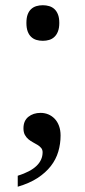

<svg xmlns="http://www.w3.org/2000/svg" viewBox="-20 -561 326 735"><path d="M211.9 -42Q211.9 -10.3 203.1 19.5Q194.3 49.3 174.6 74.7Q154.8 100.1 123.8 120.4Q92.8 140.6 47.9 153.8V111.8Q97.2 96.2 120.1 73.7Q143.1 51.3 143.1 22Q143.1 12.2 137.7 5.6Q132.3 -1 124 -6.1Q115.7 -11.2 106.4 -16.1Q97.2 -21 88.9 -27.8Q80.6 -34.7 75.2 -44.7Q69.8 -54.7 69.8 -69.8Q69.8 -98.6 88.6 -113.8Q107.4 -128.9 135.3 -128.9Q150.9 -128.9 164.6 -123.3Q178.2 -117.7 189 -106.7Q199.7 -95.7 205.8 -79.3Q211.9 -63 211.9 -42ZM81.1 -473.1Q81.1 -492.7 85.9 -505.6Q90.8 -518.6 99.4 -526.4Q107.9 -534.2 119.4 -537.6Q130.9 -541 144 -541Q156.7 -541 168.2 -537.6Q179.7 -534.2 188.2 -526.4Q196.8 -518.6 201.9 -505.6Q207 -492.7 207 -473.1Q207 -454.1 201.9 -440.9Q196.8 -427.7 188.2 -419.7Q179.7 -411.6 168.2 -408.2Q156.7 -404.8 144 -404.8Q130.9 -404.8 119.4 -408.2Q107.9 -411.6 99.4 -419.7Q90.8 -427.7 85.9 -440.9Q81.1 -454.1 81.1 -473.1Z"/></svg>

Font: Gandom FD
Style: FD
Weight: 400
Foundry: DejaVu fonts team - Redesigned by Saber Rastikerdar - Based on Samim Font
Version: Version 0.6